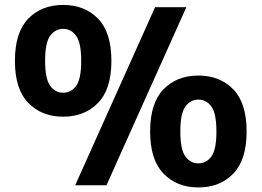

<svg xmlns="http://www.w3.org/2000/svg" viewBox="-20 -770 1087 798"><path d="M242.5 -285Q153.5 -285 97.8 -342Q42 -399 42 -517Q42 -635.5 97.5 -692.5Q153 -749.5 242.5 -749.5Q332 -749.5 387.5 -692.5Q443 -635.5 443 -517Q443 -399 387.2 -342Q331.5 -285 242.5 -285ZM292.5 0 624.5 -740H754.5L422.5 0ZM242.5 -384.5Q275.5 -384.5 296.5 -413.2Q317.5 -442 317.5 -517Q317.5 -592 296.5 -621Q275.5 -650 242.5 -650Q209.5 -650 188.5 -621.2Q167.5 -592.5 167.5 -517.5Q167.5 -442.5 188.5 -413.5Q209.5 -384.5 242.5 -384.5ZM804.5 9Q715.5 9 659.8 -48.2Q604 -105.5 604 -223.5Q604 -341.5 659.5 -398.8Q715 -456 804.5 -456Q894 -456 949.5 -398.8Q1005 -341.5 1005 -223.5Q1005 -105.5 949.5 -48.2Q894 9 804.5 9ZM804.5 -91Q837.5 -91 858.5 -119.5Q879.5 -148 879.5 -223Q879.5 -298.5 858.5 -327.2Q837.5 -356 804.5 -356Q771.5 -356 750.5 -327.2Q729.5 -298.5 729.5 -224Q729.5 -148.5 750.5 -119.8Q771.5 -91 804.5 -91Z"/></svg>

Font: Encode Sans
Style: Bold
Weight: 700
Designer: Multiple Designers
Foundry: Impallari Type
Version: Version 3.002; ttfautohint (v1.8.3) -l 8 -r 50 -G 200 -x 14 